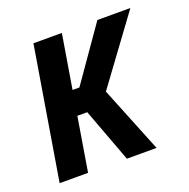

<svg xmlns="http://www.w3.org/2000/svg" viewBox="-99 -615 699 711"><g transform="rotate(-20 250.0 -260.0)"><path d="M19 0 105 -520H217L182 -308H209L357 -520H487L296 -260L401 0H284L205 -212H166L131 0Z"/></g></svg>

Font: Iosevka Curly
Style: Bold Italic
Weight: 700
Italic angle: -9°
Monospace: yes
Designer: Belleve Invis
Foundry: Belleve Invis
Version: Version 22.1.2; ttfautohint (v1.8.4)